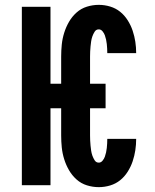

<svg xmlns="http://www.w3.org/2000/svg" viewBox="-20 -763 640 791"><path d="M387 8Q362 8 338 0.5Q314 -7 295.5 -23.5Q277 -40 264.5 -61.5Q252 -83 244.5 -107Q237 -131 234.5 -155.5Q232 -180 232 -205V-317H188V0H70V-735H188V-418H232V-530Q232 -555 234.5 -579.5Q237 -604 244.5 -628Q252 -652 264.5 -673.5Q277 -695 295.5 -711.5Q314 -728 338 -735.5Q362 -743 387 -743Q411 -743 434 -736Q457 -729 475 -714.5Q493 -700 506 -679.5Q519 -659 526.5 -636.5Q534 -614 537.5 -591Q541 -568 541 -544H422Q422 -553 421.5 -562.5Q421 -572 420 -581.5Q419 -591 417 -600Q415 -609 412 -617.5Q409 -626 402.5 -634Q396 -642 387 -642Q376 -642 370 -632.5Q364 -623 360.5 -613Q357 -603 355.5 -592.5Q354 -582 353 -572Q352 -562 351.5 -551Q351 -540 351 -530V-418H415V-317H351V-205Q351 -195 351.5 -184Q352 -173 353 -163Q354 -153 355.5 -142.5Q357 -132 360.5 -122Q364 -112 370 -102.5Q376 -93 387 -93Q396 -93 402.5 -101Q409 -109 412 -117.5Q415 -126 417 -135Q419 -144 420 -153.5Q421 -163 421.5 -172.5Q422 -182 422 -191H541Q541 -167 537.5 -144Q534 -121 526.5 -98.5Q519 -76 506 -55.5Q493 -35 475 -20.5Q457 -6 434 1Q411 8 387 8Z"/></svg>

Font: Iosevka Curly Extended
Style: Bold
Weight: 700
Width: 7
Monospace: yes
Designer: Belleve Invis
Foundry: Belleve Invis
Version: Version 11.1.0; ttfautohint (v1.8.3)